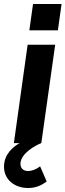

<svg xmlns="http://www.w3.org/2000/svg" viewBox="-48 -717 328 962"><path d="M21.5 0H50.5C21.5 16.5 -28 53 -28 118.5C-28 182 24 225 93 225C133.5 225 162 210 186 192.5L153 116.5C132.5 132 111 140 93 140C71 140 54.5 128 54.5 104C54.5 50 136 8.5 159 0L228.5 -493H90.5ZM99 -565H242L260.5 -697H117.5Z"/></svg>

Font: HK Grotesk ExtraBold
Style: Italic
Weight: 800
Italic angle: -16°
Designer: Alfredo Marco Pradil
Foundry: Hanken Design Co.
Version: Version 3.001;FEAKit 1.0